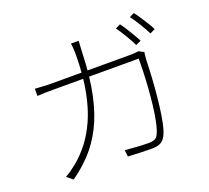

<svg xmlns="http://www.w3.org/2000/svg" viewBox="-138 -978 1275 1174"><g transform="rotate(-20 500.0 -390.5)"><path d="M740 -770Q753 -753 768 -729Q783 -705 798 -680Q813 -655 824 -633L790 -617Q776 -647 752 -687Q728 -727 708 -755ZM843 -806Q857 -788 873 -763.5Q889 -739 904.5 -714.5Q920 -690 929 -670L896 -654Q879 -688 856 -725.5Q833 -763 812 -791ZM468 -762Q467 -746 466 -726Q465 -706 464 -688Q459 -531 434.5 -417Q410 -303 368 -221Q326 -139 270.5 -80Q215 -21 149 25L111 -7Q129 -16 151 -32Q173 -48 190 -62Q235 -99 276 -151.5Q317 -204 350 -277.5Q383 -351 402.5 -452Q422 -553 423 -687Q423 -698 422.5 -711Q422 -724 421 -737.5Q420 -751 418 -762ZM822 -560Q820 -547 819 -536Q818 -525 817 -514Q816 -488 814 -440.5Q812 -393 807.5 -335Q803 -277 796 -219Q789 -161 779 -112.5Q769 -64 755 -37Q741 -10 720 0.5Q699 11 665 11Q632 11 591 9.5Q550 8 509 6L504 -37Q547 -33 586.5 -30.5Q626 -28 659 -28Q679 -28 694.5 -34Q710 -40 719 -58Q732 -84 742 -130.5Q752 -177 758.5 -233Q765 -289 769 -346Q773 -403 774.5 -452.5Q776 -502 776 -534H218Q185 -534 162 -533.5Q139 -533 116 -531V-578Q138 -577 163 -575Q188 -573 217 -573H736Q757 -573 769 -574.5Q781 -576 789 -577Z"/></g></svg>

Font: Noto Sans JP Thin ExtraLight
Style: Regular
Weight: 250
Version: Version 2.004-H2;hotconv 1.0.118;makeotfexe 2.5.65603